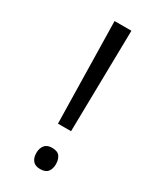

<svg xmlns="http://www.w3.org/2000/svg" viewBox="-187 -772 690 839"><g transform="rotate(30 158.0 -352.5)"><path d="M129 -714H214L205 -202H139ZM121 -44Q121 -68 133 -83Q145 -98 170 -98Q198 -98 209 -83Q220 -68 220 -44Q220 -20 208.5 -5.5Q197 9 170 9Q145 9 133 -5.5Q121 -20 121 -44Z"/></g></svg>

Font: Noto Sans Oriya ExtCond
Style: Regular
Weight: 400
Width: 2
Designer: Amélie Bonet and Sol Matas
Foundry: Google LLC
Version: Version 2.006; ttfautohint (v1.8.4.7-5d5b)